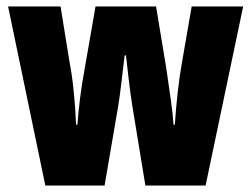

<svg xmlns="http://www.w3.org/2000/svg" viewBox="-20 -573 776 593"><path d="M389 -244Q383 -281 378 -324Q373 -367 369 -402H365Q360 -362 355 -318.5Q350 -275 345 -245L303 0H120L5 -553H167L195 -380Q203 -339 208 -287.5Q213 -236 215 -188H219Q222 -227 227.5 -271.5Q233 -316 243 -369L275 -553H462L493 -366Q501 -312 507.5 -265.5Q514 -219 516 -188H520Q523 -235 528.5 -285Q534 -335 542 -380L572 -553H731L615 0H429Z"/></svg>

Font: Noto Sans Gurmukhi ExtraCondensed Black
Style: Regular
Weight: 900
Width: 2
Designer: Jelle Bosma - Monotype Design Team
Foundry: Monotype Imaging Inc.
Version: Version 2.004; ttfautohint (v1.8.4.7-5d5b)